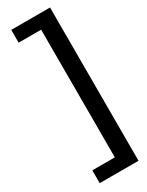

<svg xmlns="http://www.w3.org/2000/svg" viewBox="-205 -633 639 837"><g transform="rotate(-30 115.0 -214.5)"><path d="M219.7 171.9H24.4V107.4H137.7V-535.2H24.4V-599.6H219.7Z"/></g></svg>

Font: RIT TN Joy
Style: Bold
Weight: 700
Designer: Hussain K H
Foundry: Rachana Institute of Typography
Version: 1.6.2